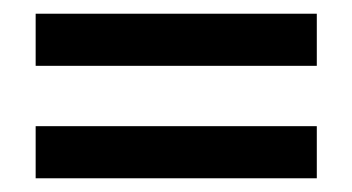

<svg xmlns="http://www.w3.org/2000/svg" viewBox="-20 -477 514 280"><path d="M32 -457H442V-381H32ZM32 -293H442V-217H32Z"/></svg>

Font: Mozilla Headline BETA
Style: Regular
Weight: 400
Designer: Studio DRAMA
Foundry: Studio DRAMA
Version: Version 0.100